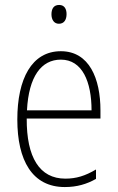

<svg xmlns="http://www.w3.org/2000/svg" viewBox="-20 -746 475 776"><path d="M219 -726C196 -726 188 -709 188 -688C188 -667 198 -650 218 -650C239 -650 249 -666 249 -689C249 -709 241 -726 219 -726ZM226 -539C108 -539 50 -427 50 -263C50 -98 110 10 242 10C291 10 331 -2 368 -23V-61C324 -35 288 -24 244 -24C140 -24 87 -110 88 -267H386V-300C386 -428 341 -539 226 -539ZM226 -505C313 -505 350 -415 350 -300H89C96 -437 147 -505 226 -505Z"/></svg>

Font: Noto Sans Myanmar UI Condensed ExtraLight
Style: Regular
Weight: 200
Width: 3
Designer: Monotype Design Team
Foundry: Monotype Imaging Inc.
Version: Version 2.103